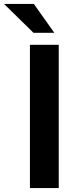

<svg xmlns="http://www.w3.org/2000/svg" viewBox="-70 -949 397 969"><path d="M81 -723H226.5V0H81ZM101 -929H-49.5L99 -783.5H204Z"/></svg>

Font: Public Sans
Style: Bold
Weight: 700
Designer: The Public Sans project authors (U.S. Web Design System). Libre Franklin designed by Pablo Impallari and Rodrigo Fuenzal
Version: Version 1.008; ttfautohint (v1.8.1) -l 8 -r 50 -G 200 -x 14 